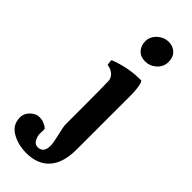

<svg xmlns="http://www.w3.org/2000/svg" viewBox="-369 -807 1052 1052"><g transform="rotate(45 157.5 -280.5)"><path d="M-19 33.2Q-0.5 20 19.5 20Q39.6 20 55.7 26.9Q71.8 33.7 78.9 39.8Q85.9 45.9 85.9 46.9Q85 61.5 85 82.3Q85 103 96.2 123.5Q107.4 144 128.9 144Q173.8 144 173.8 87.9Q173.8 66.4 161.4 15.6Q148.9 -35.2 148.9 -53.2V-193.4Q148.9 -325.2 147 -387.2Q145.5 -411.6 126.2 -427.5Q106.9 -443.4 81.1 -445.8Q77.6 -469.7 77.6 -472.9Q77.6 -476.1 78.1 -480Q171.9 -516.1 264.6 -516.1Q268.6 -516.1 272.9 -516.1Q286.1 -499 289.1 -432.1V3.9Q289.1 132.8 212.4 183.6Q170.9 210.9 106.7 210.9Q42.5 210.9 -6.3 182.1Q-55.2 153.3 -55.2 97.2Q-55.2 59.1 -19 33.2ZM166 -748Q194.8 -772.5 228.5 -772.5Q262.2 -772.5 284.2 -751.7Q306.2 -731 306.2 -693.4Q306.2 -655.8 277.8 -630.1Q249.5 -604.5 213.1 -604.5Q176.8 -604.5 156 -627Q135.3 -649.4 135.3 -684.6Q135.3 -719.7 166 -748Z"/></g></svg>

Font: Marko One
Style: Regular
Weight: 400
Designer: Zhenya Spizhovyi
Foundry: Cyreal
Version: Version 1.003